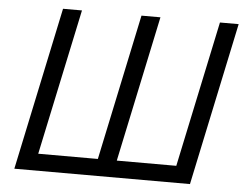

<svg xmlns="http://www.w3.org/2000/svg" viewBox="-51 -776 1063 838"><g transform="rotate(5 480.5 -357.0)"><path d="M41 0 191.9 -713.9H274.9L139.2 -74.2H400.4L535.6 -713.9H618.7L483.4 -74.2H744.1L879.4 -713.9H961.4L810.5 0Z"/></g></svg>

Font: Open Sans
Style: Italic
Weight: 400
Italic angle: -12°
Designer: Monotype Design Team
Foundry: Monotype Imaging Inc.
Version: Version 3.000; ttfautohint (v1.8.4)